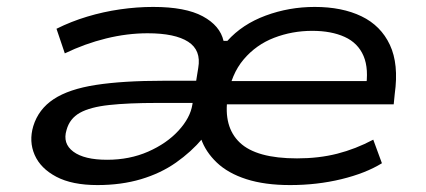

<svg xmlns="http://www.w3.org/2000/svg" viewBox="-20 -525 1229 554"><path d="M261 9Q188 9 142.5 -15Q97 -39 80 -78Q63 -117 76 -161Q91 -210 135 -239Q179 -268 257 -280Q335 -292 452 -292H572L562 -228H434Q350 -228 295 -222Q240 -216 210.5 -199.5Q181 -183 172 -150Q160 -111 191.5 -87.5Q223 -64 289 -64Q354 -64 407.5 -87.5Q461 -111 495 -148Q529 -185 535 -223L552 -329Q561 -380 523 -404.5Q485 -429 406 -429Q347 -429 286 -414Q225 -399 167 -371L143 -442Q185 -463 231.5 -477Q278 -491 326.5 -498Q375 -505 422 -505Q515 -505 565 -478Q615 -451 625 -407H636Q679 -455 746.5 -480Q814 -505 888 -505Q967 -505 1023 -478Q1079 -451 1105 -395.5Q1131 -340 1119 -254L1116 -224H608L619 -291H1065L1035 -267Q1045 -326 1029 -363.5Q1013 -401 974.5 -418.5Q936 -436 881 -436Q823 -436 771 -416Q719 -396 683 -353.5Q647 -311 637 -245Q624 -159 672 -113.5Q720 -68 837 -68Q900 -68 953 -81.5Q1006 -95 1057 -122L1082 -54Q1035 -25 965 -8Q895 9 817 9Q744 9 691 -8Q638 -25 605.5 -56Q573 -87 560 -125H564Q532 -87 488 -56Q444 -25 387 -8Q330 9 261 9Z"/></svg>

Font: Nunito Sans 7pt Expanded
Style: Italic
Weight: 400
Width: 7
Italic angle: -9°
Designer: Vernon Adams
Foundry: Vernon Adams
Version: Version 3.101;gftools[0.9.27]